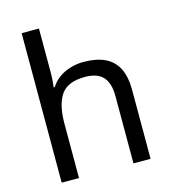

<svg xmlns="http://www.w3.org/2000/svg" viewBox="-112 -852 843 943"><g transform="rotate(-15 309.0 -380.0)"><path d="M173 -537Q173 -518 171.5 -498Q170 -478 168 -462H174Q191 -490 217 -508Q243 -526 275 -535.5Q307 -545 341 -545Q406 -545 449.5 -524.5Q493 -504 515 -461Q537 -418 537 -349V0H450V-343Q450 -408 421 -440Q392 -472 330 -472Q240 -472 206.5 -421.5Q173 -371 173 -277V0H85V-760H173Z"/></g></svg>

Font: bangla25
Style: Book
Weight: 400
Designer: Jelle Bosma - Monotype Design Team
Foundry: Monotype Imaging Inc.
Version: Version 2.003